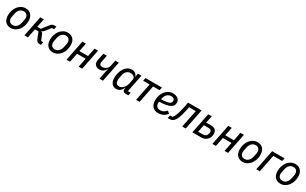

<svg xmlns="http://www.w3.org/2000/svg" viewBox="332 -2370 6729 4221"><g transform="rotate(30 3697.0 -259.0)"><path d="M236 12Q194 12 159.5 -1.5Q125 -15 99.5 -42Q74 -69 60 -109Q46 -149 46 -201Q46 -267 65.5 -327Q85 -387 120 -432Q155 -477 204.5 -503.5Q254 -530 313 -530Q355 -530 389.5 -516.5Q424 -503 449.5 -476Q475 -449 489 -409Q503 -369 503 -317Q503 -251 483.5 -191Q464 -131 428.5 -86Q393 -41 344 -14.5Q295 12 236 12ZM245 -66Q298 -66 339 -105Q380 -144 395 -219L410 -294Q412 -305 413.5 -316Q415 -327 415 -338Q415 -389 386.5 -420.5Q358 -452 304 -452Q251 -452 210 -413Q169 -374 154 -299L139 -224Q137 -213 135.5 -202Q134 -191 134 -180Q134 -129 162.5 -97.5Q191 -66 245 -66Z M685 -518H774L731 -304H819L950 -469Q972 -496 992.5 -507Q1013 -518 1045 -518H1095L1079 -442H1023L918 -308Q902 -288 888.5 -280Q875 -272 857 -269L856 -264Q873 -259 884 -248Q895 -237 906 -211L961 -76H1015L999 0H957Q922 0 902.5 -18.5Q883 -37 868 -73L805 -230H716L670 0H581Z M1305 12Q1263 12 1228.5 -1.5Q1194 -15 1168.5 -42Q1143 -69 1129 -109Q1115 -149 1115 -201Q1115 -267 1134.5 -327Q1154 -387 1189 -432Q1224 -477 1273.5 -503.5Q1323 -530 1382 -530Q1424 -530 1458.5 -516.5Q1493 -503 1518.5 -476Q1544 -449 1558 -409Q1572 -369 1572 -317Q1572 -251 1552.5 -191Q1533 -131 1497.5 -86Q1462 -41 1413 -14.5Q1364 12 1305 12ZM1314 -66Q1367 -66 1408 -105Q1449 -144 1464 -219L1479 -294Q1481 -305 1482.5 -316Q1484 -327 1484 -338Q1484 -389 1455.5 -420.5Q1427 -452 1373 -452Q1320 -452 1279 -413Q1238 -374 1223 -299L1208 -224Q1206 -213 1204.5 -202Q1203 -191 1203 -180Q1203 -129 1231.5 -97.5Q1260 -66 1314 -66Z M1754 -518H1843L1800 -305H2019L2062 -518H2151L2047 0H1958L2004 -228H1785L1739 0H1650Z M2541 -273H2536Q2508 -222 2471 -197.5Q2434 -173 2379 -173Q2347 -173 2322.5 -182.5Q2298 -192 2281 -208Q2264 -224 2255 -245Q2246 -266 2246 -290Q2246 -324 2253 -358L2286 -518H2375L2343 -360Q2340 -346 2339 -334Q2338 -322 2338 -312Q2338 -283 2357 -267.5Q2376 -252 2411 -252Q2443 -252 2469 -263Q2495 -274 2514 -291.5Q2533 -309 2545 -331Q2557 -353 2561 -376L2590 -518H2679L2575 0H2486Z M3146 0Q3111 0 3093 -18Q3075 -36 3075 -65Q3075 -75 3078 -90L3083 -114H3079Q3047 -49 3008 -18.5Q2969 12 2911 12Q2840 12 2799 -40Q2758 -92 2758 -182Q2758 -244 2774 -306.5Q2790 -369 2821.5 -418.5Q2853 -468 2899.5 -499Q2946 -530 3008 -530Q3056 -530 3094 -505Q3132 -480 3142 -432H3147L3164 -518H3253L3164 -76H3234L3219 0ZM2940 -67Q2975 -67 2999 -81Q3023 -95 3045 -117Q3069 -141 3084.5 -169.5Q3100 -198 3108 -240L3130 -350Q3133 -367 3128 -385Q3123 -403 3109 -417.5Q3095 -432 3073.5 -441.5Q3052 -451 3022 -451Q2960 -451 2921.5 -413Q2883 -375 2869 -303L2854 -228Q2851 -213 2850 -200.5Q2849 -188 2849 -176Q2849 -128 2871 -97.5Q2893 -67 2940 -67Z M3504 -441H3340L3355 -518H3773L3757 -441H3593L3505 0H3416Z M3982 12Q3885 12 3833.5 -44Q3782 -100 3782 -206Q3782 -270 3801.5 -328.5Q3821 -387 3856.5 -432Q3892 -477 3942.5 -503.5Q3993 -530 4055 -530Q4087 -530 4117.5 -522Q4148 -514 4172 -496.5Q4196 -479 4210.5 -452.5Q4225 -426 4225 -390Q4225 -305 4139.5 -263Q4054 -221 3873 -219Q3871 -208 3871 -198Q3871 -188 3871 -180Q3871 -129 3900 -97Q3929 -65 3988 -65Q4034 -65 4071.5 -86.5Q4109 -108 4140 -146L4197 -96Q4149 -36 4094.5 -12Q4040 12 3982 12ZM4047 -457Q3989 -457 3946.5 -418Q3904 -379 3890 -312L3884 -284Q3962 -287 4011 -294.5Q4060 -302 4087.5 -314.5Q4115 -327 4125 -345.5Q4135 -364 4135 -388Q4135 -408 4127.5 -421.5Q4120 -435 4107.5 -443Q4095 -451 4079 -454Q4063 -457 4047 -457Z M4235 -76H4299Q4314 -95 4328 -120.5Q4342 -146 4355.5 -182Q4369 -218 4382 -265.5Q4395 -313 4408 -375L4437 -518H4780L4676 0H4587L4676 -441H4506L4494 -379Q4478 -301 4462.5 -244.5Q4447 -188 4431.5 -148.5Q4416 -109 4400.5 -84Q4385 -59 4370 -44Q4344 -18 4315.5 -9Q4287 0 4253 0H4219Z M4948 -518H5037L5000 -337H5126Q5201 -337 5236 -301.5Q5271 -266 5271 -203Q5271 -159 5257 -122Q5243 -85 5216.5 -58Q5190 -31 5153 -15.5Q5116 0 5071 0H4844ZM5068 -75Q5155 -75 5176 -158Q5182 -183 5182 -202Q5182 -231 5164 -246.5Q5146 -262 5105 -262H4985L4948 -75Z M5457 -518H5546L5503 -305H5722L5765 -518H5854L5750 0H5661L5707 -228H5488L5442 0H5353Z M6122 12Q6080 12 6045.5 -1.5Q6011 -15 5985.5 -42Q5960 -69 5946 -109Q5932 -149 5932 -201Q5932 -267 5951.5 -327Q5971 -387 6006 -432Q6041 -477 6090.5 -503.5Q6140 -530 6199 -530Q6241 -530 6275.5 -516.5Q6310 -503 6335.5 -476Q6361 -449 6375 -409Q6389 -369 6389 -317Q6389 -251 6369.5 -191Q6350 -131 6314.5 -86Q6279 -41 6230 -14.5Q6181 12 6122 12ZM6131 -66Q6184 -66 6225 -105Q6266 -144 6281 -219L6296 -294Q6298 -305 6299.5 -316Q6301 -327 6301 -338Q6301 -389 6272.5 -420.5Q6244 -452 6190 -452Q6137 -452 6096 -413Q6055 -374 6040 -299L6025 -224Q6023 -213 6021.5 -202Q6020 -191 6020 -180Q6020 -129 6048.5 -97.5Q6077 -66 6131 -66Z M6571 -518H6886L6870 -441H6645L6556 0H6467Z M7081 12Q7039 12 7004.5 -1.5Q6970 -15 6944.5 -42Q6919 -69 6905 -109Q6891 -149 6891 -201Q6891 -267 6910.5 -327Q6930 -387 6965 -432Q7000 -477 7049.5 -503.5Q7099 -530 7158 -530Q7200 -530 7234.5 -516.5Q7269 -503 7294.5 -476Q7320 -449 7334 -409Q7348 -369 7348 -317Q7348 -251 7328.5 -191Q7309 -131 7273.5 -86Q7238 -41 7189 -14.5Q7140 12 7081 12ZM7090 -66Q7143 -66 7184 -105Q7225 -144 7240 -219L7255 -294Q7257 -305 7258.5 -316Q7260 -327 7260 -338Q7260 -389 7231.5 -420.5Q7203 -452 7149 -452Q7096 -452 7055 -413Q7014 -374 6999 -299L6984 -224Q6982 -213 6980.5 -202Q6979 -191 6979 -180Q6979 -129 7007.5 -97.5Q7036 -66 7090 -66Z"/></g></svg>

Font: IBM Plex Sans Text
Style: Italic
Weight: 450
Italic angle: -11°
Designer: Mike Abbink, Paul van der Laan, Pieter van Rosmalen
Foundry: Bold Monday
Version: Version 3.005